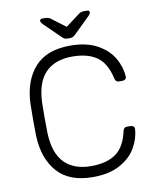

<svg xmlns="http://www.w3.org/2000/svg" viewBox="-95 -953 842 1036"><g transform="rotate(-10 325.5 -435.0)"><path d="M65 0ZM331 -50Q416 -50 466 -85Q516 -120 535 -205Q539 -226 557 -226H577Q586 -226 592.5 -220.5Q599 -215 598 -206Q595 -154 566.5 -104.5Q538 -55 479 -22.5Q420 10 331 10Q201 10 136 -63.5Q71 -137 66 -261Q65 -288 65 -349Q65 -411 66 -439Q71 -563 136 -636.5Q201 -710 331 -710Q420 -710 479 -677.5Q538 -645 566.5 -595.5Q595 -546 598 -494V-492Q598 -484 592 -479Q586 -474 577 -474H557Q539 -474 535 -495Q516 -580 466 -615Q416 -650 331 -650Q237 -650 185 -597Q133 -544 129 -434Q128 -407 128 -351Q128 -295 129 -266Q133 -156 185 -103Q237 -50 331 -50ZM294 -764 207 -849Q195 -861 195 -869Q195 -880 209 -880H226Q233 -880 240 -878Q247 -876 251 -873L331 -813L411 -873Q415 -876 422 -878Q429 -880 436 -880H453Q467 -880 467 -869Q467 -861 455 -849L368 -764Q359 -755 352 -752.5Q345 -750 336 -750H326Q316 -750 309.5 -752.5Q303 -755 294 -764Z"/></g></svg>

Font: Hezaedrus Light
Style: Regular
Weight: 300
Designer: Hubert & Fischer
Foundry: Hubert & Fischer
Version: Version 1.10;September 3, 2019;FontCreator 11.5.0.2425 64-bi